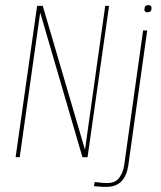

<svg xmlns="http://www.w3.org/2000/svg" viewBox="-20 -614 628 750"><path d="M41 0 125 -591H147L312 -29L391 -591H406L322 0H302L137 -565L57 0ZM396 116Q377 116 361.5 114.5Q346 113 347 113L350 97Q360 98 372.5 99.5Q385 101 399 101Q431 101 446 80Q461 59 465 32L539 -495H555L481 33Q475 73 454 94.5Q433 116 396 116ZM556 -566Q544 -566 544 -577Q544 -594 560 -594Q572 -594 572 -583Q572 -566 556 -566Z"/></svg>

Font: Alumni Sans Pinstripe
Style: Italic
Weight: 400
Italic angle: -8°
Designer: Robert E. Leuschke
Foundry: Robert E. Leuschke
Version: Version 1.010; ttfautohint (v1.8.4.7-5d5b)